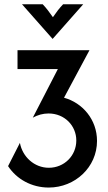

<svg xmlns="http://www.w3.org/2000/svg" viewBox="-20 -649 498 889"><path d="M223.6 -468.8 365.3 -629.2H272.2C254.9 -611.1 241.7 -593.8 225 -569.4C207.6 -593.8 195.1 -611.1 177.8 -629.2H81.9ZM205.6 219.4C327.8 219.4 429.2 125 429.2 3.5C429.2 -95.1 362.5 -172.9 276.4 -196.5L394.4 -416.7H61.1V-329.2H247.9L131.9 -104.2C154.9 -116.7 178.5 -123.6 204.9 -123.6C278.5 -123.6 333.3 -67.4 333.3 1.4C333.3 72.2 277.1 127.8 206.2 127.8C138.9 127.8 84 77.1 72.2 12.5L17.4 120.1C56.9 180.6 126.4 219.4 205.6 219.4Z"/></svg>

Font: Afacad Medium
Style: Regular
Weight: 500
Designer: Kristian Moeller
Foundry: Dicotype
Version: Version 1.000